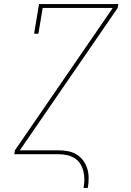

<svg xmlns="http://www.w3.org/2000/svg" viewBox="-20 -755 640 940"><path d="M389 165Q393 144 393 123Q393 102 388 82.5Q383 63 372.5 46.5Q362 30 345 19.5Q328 9 308.5 4.5Q289 0 268 0H50L53 -19L532 -716H189L168 -590H147L171 -735H559L556 -716L77 -19H267Q291 -19 314 -14.5Q337 -10 356 2Q375 14 388 32Q401 50 407.5 71.5Q414 93 414 117Q414 141 410 165Z"/></svg>

Font: Iosevka Etoile Thin
Style: Italic
Weight: 100
Italic angle: -9°
Designer: Belleve Invis
Foundry: Belleve Invis
Version: Version 22.1.2; ttfautohint (v1.8.4)